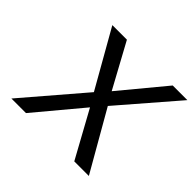

<svg xmlns="http://www.w3.org/2000/svg" viewBox="-171 -941 1146 1146"><g transform="rotate(45 402.5 -368.0)"><path d="M178.7 0 424.8 -294.4 586.4 0H709.5L494.1 -375.5L805.2 -735.8H681.6L448.2 -454.1L294.9 -735.8H171.9L377 -375L55.7 0Z"/></g></svg>

Font: Winston
Style: Italic
Weight: 400
Italic angle: -8.13011°
Designer: Vernon Adams, Kim Jin-seong, David Berlow, Cristiano Sobral
Foundry: The Winston Project Authors
Version: Version 3.004